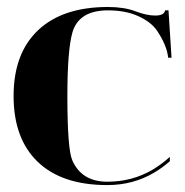

<svg xmlns="http://www.w3.org/2000/svg" viewBox="-20 -533 538 558"><path d="M473.6 -64.5Q452.6 -45.9 428.7 -31.7Q367.2 4.9 292 4.9Q160.2 4.9 89.8 -62.5Q19.5 -129.9 19.5 -253.9Q19.5 -377.9 90.8 -445.3Q162.1 -512.7 293.9 -512.7Q340.8 -512.7 374.5 -500Q405.8 -487.8 431.4 -487.8Q457 -487.8 460 -502.9H469.7L478.5 -365.2H468.8Q464.8 -401.9 436 -444.3Q418.9 -469.2 381.8 -486.1Q344.7 -502.9 293.9 -502.9Q209 -502.9 190.4 -438.5Q175.8 -386.7 175.8 -253.9Q175.8 -98.6 190.4 -66.4Q217.8 -4.9 292 -4.9Q364.3 -4.9 423.8 -40Q450.7 -56.2 473.6 -77.1Z"/></svg>

Font: spinweradC
Style: Bold
Weight: 700
Width: 7
Version: Version 0.3